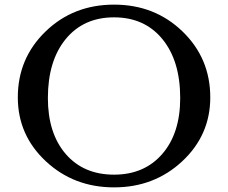

<svg xmlns="http://www.w3.org/2000/svg" viewBox="-20 -800 986 830"><path d="M889 -379Q889 -216 768 -103Q647 10 473 10Q299 10 178 -103Q57 -216 57 -379Q57 -548 177 -664Q297 -780 473 -780Q649 -780 769 -664Q889 -548 889 -379ZM473 -45Q604 -45 681.5 -134.5Q759 -224 759 -376Q759 -537 682 -631Q605 -725 473 -725Q341 -725 264 -631Q187 -537 187 -376Q187 -224 264 -134.5Q341 -45 473 -45Z"/></svg>

Font: Libre Baskerville
Style: Regular
Weight: 400
Designer: Pablo Impallari, Rodrigo Fuenzalida
Foundry: Pablo Impallari, Rodrigo Fuenzalida
Version: Version 1.000